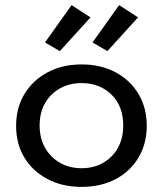

<svg xmlns="http://www.w3.org/2000/svg" viewBox="-20 -722 640 751"><path d="M299 9Q224 9 166 -21.5Q108 -52 75.5 -105.5Q43 -159 43 -230Q43 -300 75.5 -354Q108 -408 166 -439Q224 -470 299 -470Q375 -470 432.5 -439Q490 -408 522 -354Q554 -300 554 -230Q554 -160 522 -106Q490 -52 432.5 -21.5Q375 9 299 9ZM299 -64Q370 -64 416 -110Q462 -156 462 -231Q462 -307 416 -352Q370 -397 299 -397Q252 -397 215 -376.5Q178 -356 156.5 -319Q135 -282 135 -231Q135 -181 156.5 -143.5Q178 -106 215 -85Q252 -64 299 -64ZM400 -522 342 -556 446 -702 520 -654ZM214 -522 156 -556 260 -702 334 -654Z"/></svg>

Font: Inconsolata Expanded Medium
Style: Regular
Weight: 500
Width: 7
Monospace: yes
Designer: Raph Levien, Cyreal, Brenton Simpson
Foundry: Raph Levien, Cyreal, Google
Version: Version 3.001; ttfautohint (v1.8.2.53-6de2)